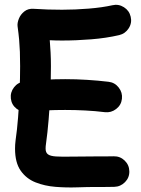

<svg xmlns="http://www.w3.org/2000/svg" viewBox="-20 -749 596 813"><path d="M26 -331.4Q29.1 -304.9 50.4 -288.5Q71.8 -272 98.3 -275Q138.4 -280 176.5 -281.7Q214.5 -283.4 256.3 -283.4Q299.3 -283.4 340.9 -281.2Q382.6 -279.1 424.1 -274Q450.6 -271 471.9 -287.5Q493.3 -304 496.3 -330.4Q499.4 -356.9 482.7 -378.3Q466.1 -399.7 439.6 -402.7Q394.7 -408.1 348.7 -410.9Q302.7 -413.8 256.3 -413.8Q212.3 -413.8 169.7 -411.4Q127.2 -409.1 82.4 -403.7Q55.9 -400.6 39.4 -379.3Q22.9 -357.9 26 -331.4ZM533.4 -678Q527.5 -704.1 504.7 -718.5Q481.9 -732.9 455.8 -726.8Q413 -717.2 355.5 -712.5Q298.1 -707.8 242.7 -707.8Q213 -707.8 182.9 -708.7Q152.8 -709.7 122.4 -711.7Q99 -713.3 83.1 -700.6Q67.1 -687.9 60 -670.1Q52.9 -652.3 54.3 -638.7Q58.7 -606.7 61 -581.1Q63.2 -555.5 64.2 -529.4Q65.2 -503.2 65.2 -468.8Q65.2 -418.9 63 -362.7Q60.8 -306.4 56.6 -252.5Q52.4 -198.6 46 -155Q44.7 -145.1 44.2 -136.5Q43.7 -127.9 43.7 -119.6Q43.7 -60.3 67.5 -26.4Q91.3 7.6 130.2 23.1Q169.2 38.6 215.1 42.2Q261.1 45.9 306.5 44.3Q351.8 42.7 387.2 42.7Q406.7 42.7 425.7 42.7Q444.7 42.7 463.5 42.2Q490.5 41.5 509.4 22.2Q528.3 2.9 527.6 -23.6Q527.2 -50.5 507.8 -69.2Q488.3 -87.9 461.3 -87.2Q443.6 -86.7 425.2 -86.7Q406.7 -86.7 387.2 -86.7Q324 -86.7 282.5 -85.8Q241 -85 216.9 -86.5Q192.9 -88.1 183 -95.6Q173.1 -103 173.1 -119.6Q173.1 -130.1 174.7 -139.6Q181.4 -187.4 186 -243.4Q190.7 -299.4 193.1 -357.5Q195.6 -415.5 195.6 -468.8Q195.6 -500.9 194.2 -526.6Q192.7 -552.4 190.7 -578.7Q203.2 -578 216.5 -577.7Q229.7 -577.4 242.7 -577.4Q303 -577.4 366.1 -582.5Q429.3 -587.5 484.6 -600.3Q510.4 -606.4 525 -629.2Q539.6 -651.9 533.4 -678Z"/></svg>

Font: Mikhak VF
Style: Regular
Weight: 100
Designer: Amin Abedi
Version: Version 3.001